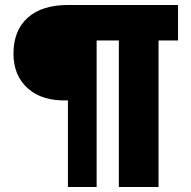

<svg xmlns="http://www.w3.org/2000/svg" viewBox="-20 -749 764 769"><path d="M34 -534Q34 -627 91 -678Q148 -729 252 -729H693V-587H615V0H456V-587H367V0H252V-347Q150 -343 92 -394.5Q34 -446 34 -534Z"/></svg>

Font: Mona Sans ExtraBold
Style: Regular
Weight: 800
Designer: Deni Anggara
Foundry: GitHub
Version: Version 2.000